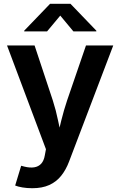

<svg xmlns="http://www.w3.org/2000/svg" viewBox="-20 -786 635 1014"><path d="M60.1 193.8 91.8 89.4 108.4 93.8Q137.7 101.1 160.4 97.7Q183.1 94.2 197.5 78.6Q211.9 63 216.8 33.7L222.7 2L17.1 -545.9H162.6L258.8 -255.9Q275.9 -202.6 286.6 -149.7Q297.4 -96.7 311 -40H277.3Q290.5 -96.7 303.7 -149.9Q316.9 -203.1 334.5 -255.9L434.1 -545.9H578.1L344.7 67.4Q328.1 111.3 302.7 142.8Q277.3 174.3 240 191.2Q202.6 208 150.4 208Q122.6 208 98.4 203.9Q74.2 199.7 60.1 193.8ZM228.5 -620.1H107.9V-624L244.6 -766.1H352.1L488.8 -624V-620.1H367.7L298.3 -703.6Z"/></svg>

Font: Inter
Style: 650
Weight: 650
Designer: Rasmus Andersson
Foundry: rsms
Version: Version 4.001;git-66647c0bb